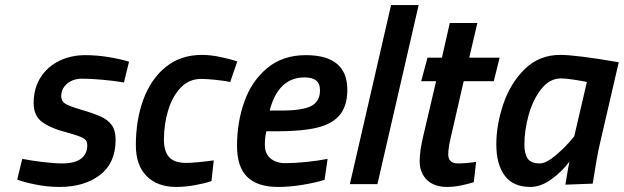

<svg xmlns="http://www.w3.org/2000/svg" viewBox="-20 -728 2466 759"><path d="M48 -18 68 -100Q103 -93 149 -87.5Q195 -82 227 -82Q275 -82 300 -100.5Q325 -119 325 -154Q325 -173 309 -182Q293 -191 249 -203Q179 -221 146 -246Q113 -271 113 -320Q113 -379 140.5 -422Q168 -465 214.5 -487.5Q261 -510 317 -510Q364 -510 411.5 -502Q459 -494 490 -484L470 -402Q436 -408 387.5 -412.5Q339 -417 306 -417Q268 -417 245 -397Q222 -377 222 -348Q222 -328 238 -318Q254 -308 302 -294Q353 -279 380 -266.5Q407 -254 422 -233Q437 -212 437 -175Q437 -84 375.5 -36.5Q314 11 215 11Q170 11 123.5 2Q77 -7 48 -18Z M517 -154Q517 -253 546.5 -334Q576 -415 635 -463Q694 -511 779 -511Q811 -511 850 -503Q889 -495 918 -485L890 -404Q866 -409 831.5 -412.5Q797 -416 775 -416Q727 -416 694 -381Q661 -346 644.5 -291Q628 -236 628 -176Q628 -130 648.5 -107Q669 -84 716 -84Q750 -84 825 -94L816 -12Q790 -3 750.5 4Q711 11 677 11Q602 11 559.5 -32Q517 -75 517 -154Z M917 -151Q917 -245 946 -326.5Q975 -408 1036.5 -459Q1098 -510 1189 -510Q1353 -510 1353 -373Q1353 -310 1323.5 -274Q1294 -238 1234 -223.5Q1174 -209 1075 -209H1033Q1027 -187 1027 -155Q1027 -120 1049.5 -101.5Q1072 -83 1109 -83Q1146 -83 1193.5 -88Q1241 -93 1275 -100L1263 -17Q1228 -6 1177 2.5Q1126 11 1079 11Q998 11 957.5 -28.5Q917 -68 917 -151ZM1093 -291Q1176 -291 1210.5 -309Q1245 -327 1245 -371Q1245 -398 1229.5 -410Q1214 -422 1184 -422Q1080 -422 1046 -291Z M1526 -708H1635L1472 0H1363Z M1639 -91Q1639 -132 1654 -194L1704 -407H1645L1670 -500H1727L1758 -637H1867L1835 -500H1955L1932 -407H1813L1762 -185Q1752 -143 1752 -118Q1752 -82 1790 -82Q1822 -82 1862 -88L1853 -8Q1832 -1 1803 5Q1774 11 1748 11Q1696 11 1667.5 -17Q1639 -45 1639 -91Z M1942 -157Q1942 -235 1970 -317.5Q1998 -400 2055 -455.5Q2112 -511 2195 -511Q2257 -511 2426 -482L2351 -158Q2339 -106 2323 -2L2215 2Q2228 -78 2231 -89Q2202 -50 2160 -19.5Q2118 11 2077 11Q2008 11 1975 -34Q1942 -79 1942 -157ZM2250 -189 2300 -404Q2276 -409 2245.5 -413.5Q2215 -418 2198 -418Q2153 -418 2120 -376.5Q2087 -335 2070 -274Q2053 -213 2053 -157Q2053 -119 2066.5 -100.5Q2080 -82 2114 -82Q2139 -82 2178 -115Q2217 -148 2250 -189Z"/></svg>

Font: Cairo SemiBold
Style: Italic
Weight: 600
Italic angle: -13°
Designer: Mohamed Gaber, Accademia di Belle Arti di Urbino and others
Foundry: Kief Type Foundry, Accademia di Belle Arti di Urbino and others
Version: Version 3.011